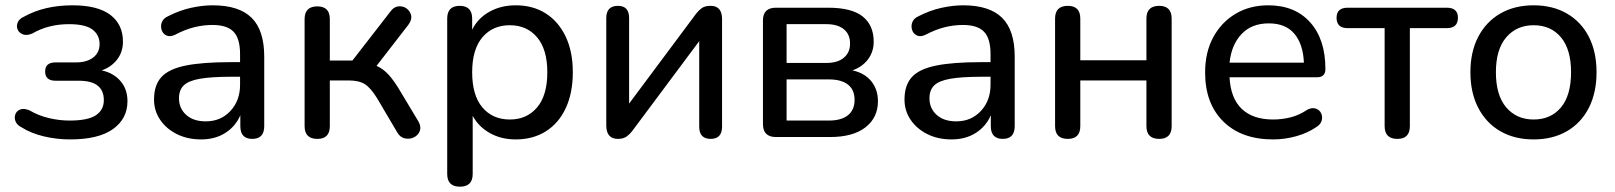

<svg xmlns="http://www.w3.org/2000/svg" viewBox="-20 -516 6081 723"><path d="M244 9Q193 9 145 -2.5Q97 -14 62 -36Q44 -45 38.5 -59Q33 -73 38 -86Q43 -99 57 -104Q71 -109 92 -100Q124 -81 163.5 -71.5Q203 -62 242 -62Q311 -62 341 -82Q371 -102 371 -139Q371 -212 277 -212H189Q150 -212 150 -247Q150 -281 189 -281H266Q307 -281 331 -299.5Q355 -318 355 -350Q355 -384 328.5 -404.5Q302 -425 240 -425Q162 -425 102 -390Q81 -381 66.5 -386.5Q52 -392 46.5 -404.5Q41 -417 46.5 -431Q52 -445 70 -453Q147 -496 253 -496Q348 -496 395.5 -460Q443 -424 443 -359Q443 -321 421.5 -292.5Q400 -264 363 -251Q408 -241 434 -210.5Q460 -180 460 -135Q460 -69 405.5 -30Q351 9 244 9Z M737 9Q686 9 646 -11Q606 -31 583 -65Q560 -99 560 -141Q560 -195 587.5 -225.5Q615 -256 678.5 -269Q742 -282 850 -282H884V-312Q884 -371 859.5 -396.5Q835 -422 780 -422Q746 -422 711.5 -413.5Q677 -405 639 -385Q620 -376 606.5 -382.5Q593 -389 588.5 -403.5Q584 -418 589.5 -432.5Q595 -447 613 -455Q656 -477 699 -486.5Q742 -496 781 -496Q880 -496 927.5 -449Q975 -402 975 -303V-41Q975 7 930 7Q885 7 885 -41V-82Q867 -40 828.5 -15.5Q790 9 737 9ZM884 -227H852Q776 -227 733 -219.5Q690 -212 672 -194.5Q654 -177 654 -146Q654 -108 681 -83.5Q708 -59 755 -59Q811 -59 847.5 -98Q884 -137 884 -197Z M1175 7Q1127 7 1127 -41V-444Q1127 -492 1175 -492Q1222 -492 1222 -444V-288H1307L1449 -471Q1462 -490 1479.5 -492Q1497 -494 1510.5 -484.5Q1524 -475 1528 -458.5Q1532 -442 1518 -423L1398 -268Q1423 -257 1443.5 -234.5Q1464 -212 1487 -173L1556 -58Q1567 -38 1560.5 -22Q1554 -6 1538 1.5Q1522 9 1504 5Q1486 1 1475 -19L1400 -146Q1376 -185 1354 -199Q1332 -213 1294 -213H1222V-41Q1222 7 1175 7Z M1900 -66Q1964 -66 2002.5 -111.5Q2041 -157 2041 -244Q2041 -330 2002.5 -375.5Q1964 -421 1900 -421Q1835 -421 1796.5 -375.5Q1758 -330 1758 -244Q1758 -157 1796.5 -111.5Q1835 -66 1900 -66ZM1712 187Q1664 187 1664 139V-446Q1664 -494 1711 -494Q1758 -494 1758 -446V-404Q1779 -447 1822.5 -471.5Q1866 -496 1922 -496Q1987 -496 2035 -465.5Q2083 -435 2110 -378.5Q2137 -322 2137 -244Q2137 -166 2110.5 -109Q2084 -52 2035.5 -21.5Q1987 9 1922 9Q1867 9 1824.5 -15Q1782 -39 1760 -80V139Q1760 187 1712 187Z M2307 7Q2263 7 2263 -44V-448Q2263 -494 2307 -494Q2349 -494 2349 -448V-126L2601 -464Q2610 -476 2622 -485Q2634 -494 2656 -494Q2699 -494 2699 -444V-39Q2699 7 2656 7Q2613 7 2613 -39V-361L2361 -23Q2353 -12 2340.5 -2.5Q2328 7 2307 7Z M2942 -62H3101Q3148 -62 3173 -82Q3198 -102 3198 -140Q3198 -178 3173 -197.5Q3148 -217 3101 -217H2942ZM2942 -279H3092Q3134 -279 3157.5 -298.5Q3181 -318 3181 -352Q3181 -387 3157.5 -406Q3134 -425 3092 -425H2942ZM2902 0Q2853 0 2853 -49V-439Q2853 -487 2902 -487H3098Q3187 -487 3228.5 -454Q3270 -421 3270 -359Q3270 -321 3248.5 -292.5Q3227 -264 3190 -251Q3236 -241 3261 -210Q3286 -179 3286 -135Q3286 -73 3239 -36.5Q3192 0 3106 0Z M3563 9Q3512 9 3472 -11Q3432 -31 3409 -65Q3386 -99 3386 -141Q3386 -195 3413.5 -225.5Q3441 -256 3504.5 -269Q3568 -282 3676 -282H3710V-312Q3710 -371 3685.5 -396.5Q3661 -422 3606 -422Q3572 -422 3537.5 -413.5Q3503 -405 3465 -385Q3446 -376 3432.5 -382.5Q3419 -389 3414.5 -403.5Q3410 -418 3415.5 -432.5Q3421 -447 3439 -455Q3482 -477 3525 -486.5Q3568 -496 3607 -496Q3706 -496 3753.5 -449Q3801 -402 3801 -303V-41Q3801 7 3756 7Q3711 7 3711 -41V-82Q3693 -40 3654.5 -15.5Q3616 9 3563 9ZM3710 -227H3678Q3602 -227 3559 -219.5Q3516 -212 3498 -194.5Q3480 -177 3480 -146Q3480 -108 3507 -83.5Q3534 -59 3581 -59Q3637 -59 3673.5 -98Q3710 -137 3710 -197Z M4001 7Q3953 7 3953 -41V-446Q3953 -494 4001 -494Q4048 -494 4048 -446V-289H4297V-446Q4297 -494 4345 -494Q4392 -494 4392 -446V-41Q4392 7 4345 7Q4297 7 4297 -41V-213H4048V-41Q4048 7 4001 7Z M4774 9Q4655 9 4586.5 -58.5Q4518 -126 4518 -243Q4518 -319 4548.5 -375.5Q4579 -432 4632.5 -464Q4686 -496 4756 -496Q4856 -496 4913.5 -432Q4971 -368 4971 -256Q4971 -225 4939 -225H4610Q4614 -146 4656 -106Q4698 -66 4774 -66Q4807 -66 4839.5 -74Q4872 -82 4903 -103Q4921 -112 4935 -107Q4949 -102 4955 -89.5Q4961 -77 4957 -62Q4953 -47 4936 -37Q4904 -15 4861 -3Q4818 9 4774 9ZM4610 -280H4890Q4887 -350 4854 -389Q4821 -428 4758 -428Q4693 -428 4655 -387.5Q4617 -347 4610 -280Z M5242 7Q5194 7 5194 -41V-410H5055Q5013 -410 5013 -449Q5013 -487 5055 -487H5428Q5470 -487 5470 -449Q5470 -410 5428 -410H5289V-41Q5289 7 5242 7Z M5755 9Q5683 9 5629.5 -22Q5576 -53 5546.5 -110Q5517 -167 5517 -244Q5517 -321 5546.5 -377.5Q5576 -434 5629.5 -465Q5683 -496 5755 -496Q5827 -496 5880.5 -465Q5934 -434 5963 -377.5Q5992 -321 5992 -244Q5992 -167 5963 -110Q5934 -53 5880.5 -22Q5827 9 5755 9ZM5755 -66Q5820 -66 5858 -111.5Q5896 -157 5896 -244Q5896 -330 5858 -375.5Q5820 -421 5755 -421Q5691 -421 5652 -375.5Q5613 -330 5613 -244Q5613 -157 5652 -111.5Q5691 -66 5755 -66Z"/></svg>

Font: Chiron GoRound TC
Style: Regular
Weight: 400
Designer: Ryoko NISHIZUKA 西塚涼子 (kana, bopomofo & ideographs); Paul D. Hunt (Latin, Greek & Cyrillic); Sandoll Communications 산돌커뮤니
Foundry: Adobe
Version: Version 1.000;hotconv 1.1.1;makeotfexe 2.6.0